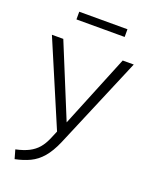

<svg xmlns="http://www.w3.org/2000/svg" viewBox="-164 -763 853 1078"><g transform="rotate(20 262.5 -224.0)"><path d="M60 227 45 174Q92 164 123 148Q154 132 175 107.5Q196 83 212 45L231 0L18 -501H86L264 -67L441 -501H507L275 48Q249 108 218 144Q187 180 148 198.5Q109 217 60 227ZM118 -629V-675H406V-629Z"/></g></svg>

Font: Mulish Light
Style: Regular
Weight: 300
Designer: Vernon Adams
Foundry: Vernon Adams
Version: Version 3.603; ttfautohint (v1.8.3)